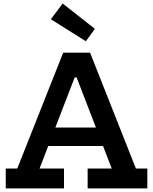

<svg xmlns="http://www.w3.org/2000/svg" viewBox="-20 -1048 852 1068"><path d="M328.5 -1028.5 508 -887.5 457.5 -818.5 263 -941ZM609.5 -338.5V-236H201V-338.5ZM736 -110.5H799.5V0H467.5V-110.5H601.5L383 -677.5L451 -617.5H353L418.5 -677.5L200 -110.5H336V0H12V-110.5H76L331.5 -755H481Z"/></svg>

Font: Hepta Slab ExtraLight SemiBold
Style: Regular
Weight: 600
Version: Version 1.102